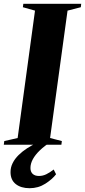

<svg xmlns="http://www.w3.org/2000/svg" viewBox="-42 -763 448 1012"><path d="M-22 0 -19.5 -19.5 51 -35.5 142.5 -707 78.5 -725 81 -743H386L384 -725L314 -707L222 -35.5L284 -19.5L281.5 0ZM114 229Q68.5 229 41 207.2Q13.5 185.5 13.5 144Q13.5 119 24.8 96.5Q36 74 55.8 54.5Q75.5 35 101 18.5Q126.5 2 155.5 -11.5L194.5 -28L230.5 -18Q193.5 5 168.8 28.8Q144 52.5 131.2 76Q118.5 99.5 118.5 122.5Q118.5 142.5 130.2 153.5Q142 164.5 163.5 164.5Q183.5 164.5 202 155.5Q220.5 146.5 241 130.5L253.5 155.5Q234 181.5 197 205.2Q160 229 114 229Z"/></svg>

Font: Merriweather 144pt ExtraBold
Style: Italic
Weight: 800
Italic angle: -7.8°
Version: Version 2.101